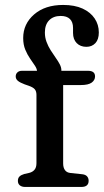

<svg xmlns="http://www.w3.org/2000/svg" viewBox="-20 -741 413 761"><path d="M230.3 -93.4Q230.3 -76.5 237.5 -66.7Q244.6 -56.9 258.9 -55.4L305.9 -50.4Q318.9 -49 325.1 -42Q331.3 -35 331.3 -24.4Q331.3 0 302.3 0H79.9Q66.5 0 58.7 -6.3Q50.9 -12.6 50.9 -24Q50.9 -35.2 57.2 -41.4Q63.5 -47.6 76.3 -51.4L95.9 -55.8Q109.2 -59.1 116.8 -68.2Q124.5 -77.3 124.5 -94.2V-365Q124.5 -379 118 -386.9Q111.6 -394.8 94.1 -401L77.9 -406.6Q59.9 -413.3 51.1 -420.4Q42.3 -427.6 42.3 -438Q42.3 -447.7 48.9 -454Q55.5 -460.4 67.1 -460.4H156.3L126.9 -434.2V-457.2Q126.9 -468 118.5 -480.5Q110.2 -493 99.4 -508.5Q88.6 -524 80.2 -544.1Q71.9 -564.2 71.9 -590.2Q71.9 -646.3 115.3 -683.9Q158.7 -721.4 230.3 -721.4Q275.8 -721.4 307.3 -707Q338.7 -692.5 355.2 -667.8Q371.7 -643.1 371.7 -612.4Q371.7 -584.6 358 -570Q344.2 -555.4 322.5 -555.4Q298.5 -555.4 284 -570.2Q269.5 -585 269.5 -610.4V-630.2Q269.5 -653.4 257.2 -665.6Q244.8 -677.8 220.6 -677.8Q191.5 -677.8 174.7 -660.5Q157.9 -643.3 157.9 -612.1Q157.9 -592 164.6 -574.5Q171.2 -557 180.9 -541.7Q190.6 -526.3 200.3 -512.7Q210 -499.1 216.7 -486.5Q223.3 -473.9 223.3 -462.2V-435.6L204.9 -460.4H328.9Q342.5 -460.4 349.6 -454.9Q356.7 -449.5 356.7 -438.1Q356.7 -423.4 343.4 -413.6Q330.1 -403.9 300.3 -403.9H230.3Z"/></svg>

Font: Fraunces SuperSoft
Style: Regular
Weight: 900
Version: Version 1.000;[b76b70a41]